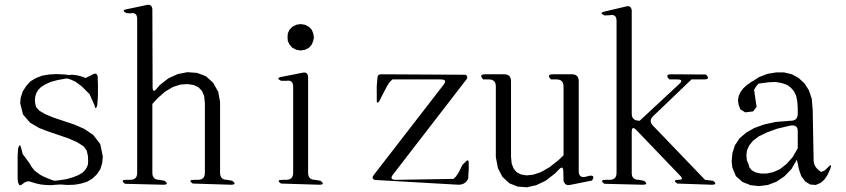

<svg xmlns="http://www.w3.org/2000/svg" viewBox="-20 -797 3540 803"><path d="M55.7 -175.8Q63.5 -203.1 69.3 -174.8L75.2 -152.3L105.5 -111.3L110.4 -101.6L117.2 -92.8L125 -83L135.7 -75.2L147.5 -66.4L162.1 -58.6L177.7 -51.8L195.3 -44.9L208 -41L226.6 -43L258.8 -47.9L285.2 -55.7L307.6 -64.5L324.2 -74.2L335.9 -85.9L342.8 -96.7L347.7 -108.4L348.6 -122.1L347.7 -144.5L342.8 -167L329.1 -185.5L302.7 -202.1L267.6 -217.8L184.6 -246.1L143.6 -261.7L105.5 -284.2L76.2 -318.4L64.5 -365.2L66.4 -387.7L75.2 -415L89.8 -437.5L107.4 -457L130.9 -470.7L156.2 -480.5L184.6 -485.4L216.8 -487.3L252 -485.4L265.6 -483.4L284.2 -484.4L305.7 -481.4L326.2 -475.6L337.9 -470.7L369.1 -486.3Q385.7 -495.1 388.7 -475.6V-464.8L389.6 -446.3V-402.3L388.7 -381.8L386.7 -356.4Q379.9 -333 375 -357.4L354.5 -403.3L323.2 -434.6L310.5 -444.3L295.9 -455.1L279.3 -462.9L262.7 -468.8L252 -467.8L219.7 -461.9L191.4 -454.1L169.9 -444.3L152.3 -433.6L140.6 -421.9L132.8 -409.2L127.9 -395.5L126 -379.9L127 -365.2L130.9 -349.6L144.5 -334L169.9 -319.3L205.1 -304.7L290 -276.4L333 -257.8L370.1 -232.4L399.4 -194.3L410.2 -141.6L407.2 -114.3L399.4 -88.9L384.8 -67.4L366.2 -49.8L344.7 -37.1L319.3 -29.3L292 -24.4L260.7 -23.4L235.4 -25.4L214.8 -24.4L192.4 -22.5L170.9 -23.4L151.4 -25.4L132.8 -29.3L112.3 -35.2Q96.7 -43 82 -33.2L68.4 -23.4Q58.6 -17.6 54.7 -39.1L53.7 -51.8V-65.4V-122.1V-145.5ZM109.4 -50.8 110.4 -49.8 111.3 -52.7Z M786.1 -29.3Q763.7 -44.9 792 -44.9H807.6Q836.9 -44.9 836.9 -74.2V-365.2L834 -394.5L825.2 -416L810.5 -431.6L790 -441.4L764.6 -445.3L735.4 -443.4L704.1 -433.6L670.9 -414.1L640.6 -387.7L617.2 -362.3V-74.2Q617.2 -44.9 646.5 -44.9L668 -41Q690.4 -24.4 662.1 -24.4L502.9 -28.3Q480.5 -44.9 508.8 -44.9H524.4Q553.7 -44.9 553.7 -74.2V-717.8Q553.7 -747.1 525.4 -741.2L509.8 -742.2Q483.4 -753.9 511.7 -758.8L562.5 -769.5L594.7 -776.4Q614.3 -780.3 617.2 -759.8L618.2 -433.6Q618.2 -404.3 635.7 -426.8L648.4 -441.4L684.6 -469.7L723.6 -487.3L763.7 -495.1L803.7 -492.2L840.8 -478.5L871.1 -451.2L892.6 -413.1L900.4 -371.1V-74.2Q900.4 -44.9 929.7 -44.9L951.2 -41Q973.6 -24.4 945.3 -24.4Z M1155.3 -29.3Q1132.8 -44.9 1161.1 -44.9H1176.8Q1206.1 -44.9 1206.1 -74.2V-434.6Q1206.1 -463.9 1177.7 -459H1156.2Q1130.9 -470.7 1158.2 -475.6L1247.1 -493.2Q1266.6 -497.1 1268.6 -475.6V-74.2Q1268.6 -44.9 1297.9 -44.9L1320.3 -41Q1342.8 -24.4 1314.5 -24.4ZM1202.1 -597.7 1190.4 -611.3 1183.6 -626 1182.6 -640.6 1183.6 -657.2 1190.4 -671.9 1202.1 -684.6 1218.8 -693.4 1237.3 -696.3 1255.9 -693.4 1272.5 -684.6 1284.2 -671.9 1290 -657.2 1293 -640.6 1290 -626 1284.2 -611.3 1272.5 -597.7 1255.9 -588.9 1237.3 -585.9 1218.8 -588.9Z M1927.7 -484.4Q1939.5 -475.6 1930.7 -464.8L1624 -67.4Q1606.4 -44.9 1635.7 -44.9L1877 -48.8L1886.7 -58.6L1897.5 -74.2L1914.1 -107.4L1928.7 -122.1Q1939.5 -132.8 1940.4 -117.2V-87.9L1939.5 -74.2L1938.5 -62.5V-50.8Q1926.8 -24.4 1897.5 -24.4L1556.6 -43.9Q1527.3 -44.9 1544.9 -67.4L1835 -442.4Q1852.5 -464.8 1823.2 -464.8H1621.1L1608.4 -452.1L1598.6 -436.5L1581.1 -403.3L1565.4 -372.1Q1554.7 -361.3 1555.7 -377.9V-393.6V-422.9V-436.5L1556.6 -448.2L1557.6 -460L1558.6 -470.7Q1558.6 -486.3 1574.2 -486.3Z M2400.4 -81.1Q2400.4 -51.8 2428.7 -57.6L2443.4 -61.5Q2471.7 -66.4 2456.1 -42L2363.3 -23.4Q2343.8 -19.5 2336.9 -40L2335.9 -79.1Q2335.9 -108.4 2316.4 -86.9L2299.8 -70.3L2261.7 -41L2222.7 -22.5L2183.6 -13.7L2145.5 -16.6L2110.4 -30.3L2081.1 -57.6L2062.5 -93.8L2053.7 -139.6V-435.5Q2053.7 -464.8 2024.4 -464.8H2001Q1980.5 -486.3 2009.8 -486.3H2088.9Q2117.2 -486.3 2117.2 -457V-141.6L2120.1 -112.3L2128.9 -90.8L2141.6 -76.2L2159.2 -67.4L2181.6 -63.5L2210 -66.4L2242.2 -77.1L2278.3 -97.7L2315.4 -127L2336.9 -147.5V-435.5Q2336.9 -464.8 2307.6 -464.8H2284.2Q2263.7 -486.3 2293 -486.3H2372.1Q2400.4 -486.3 2400.4 -457Z M2507.8 -28.3Q2485.4 -44.9 2513.7 -44.9H2529.3Q2558.6 -44.9 2558.6 -74.2V-710Q2558.6 -739.3 2530.3 -733.4L2508.8 -732.4Q2482.4 -743.2 2509.8 -749L2600.6 -770.5Q2619.1 -774.4 2622.1 -753.9V-321.3Q2622.1 -292 2655.3 -292L2820.3 -445.3Q2841.8 -464.8 2812.5 -464.8H2779.3Q2758.8 -486.3 2787.1 -486.3L2932.6 -485.4Q2953.1 -464.8 2923.8 -464.8H2872.1L2711.9 -311.5Q2691.4 -292 2710.9 -271.5L2928.7 -44.9L2961.9 -41Q2984.4 -24.4 2956.1 -24.4L2812.5 -29.3Q2790 -44.9 2818.4 -44.9Q2840.8 -44.9 2826.2 -60.5L2641.6 -252.9Q2622.1 -273.4 2622.1 -245.1V-73.2Q2622.1 -44.9 2651.4 -44.9L2672.9 -41Q2695.3 -24.4 2667 -24.4Z M3309.6 -396.5 3300.8 -415 3288.1 -429.7 3272.5 -441.4 3251 -449.2 3225.6 -454.1 3196.3 -453.1 3152.3 -447.3 3141.6 -434.6 3133.8 -421.9 3140.6 -374 3144.5 -350.6 3129.9 -331.1 3096.7 -327.1 3076.2 -339.8 3069.3 -358.4 3066.4 -377 3069.3 -395.5 3077.1 -412.1 3087.9 -426.8 3101.6 -439.5 3123 -455.1 3133.8 -460.9 3154.3 -474.6 3190.4 -488.3 3225.6 -494.1H3259.8L3292 -486.3L3320.3 -470.7L3344.7 -448.2L3363.3 -418.9L3375 -383.8L3378.9 -338.9L3382.8 -127Q3382.8 -97.7 3414.1 -78.1L3427.7 -83L3444.3 -98.6Q3461.9 -117.2 3452.1 -89.8L3441.4 -66.4L3428.7 -46.9L3412.1 -32.2L3391.6 -23.4L3368.2 -25.4L3347.7 -38.1L3331.1 -60.5L3321.3 -88.9L3316.4 -113.3L3312.5 -128.9L3290 -89.8L3260.7 -59.6L3227.5 -37.1L3191.4 -23.4L3154.3 -18.6L3119.1 -22.5L3085 -36.1L3057.6 -60.5L3043 -95.7L3040 -121.1L3043 -156.2L3053.7 -189.5L3073.2 -218.8L3100.6 -242.2L3134.8 -261.7L3175.8 -276.4L3224.6 -287.1L3287.1 -292Q3316.4 -292 3316.4 -321.3V-344.7L3314.5 -373ZM3284.2 -271.5 3230.5 -258.8 3187.5 -243.2 3153.3 -226.6 3128.9 -208 3113.3 -188.5 3104.5 -168.9 3101.6 -149.4 3103.5 -127 3110.4 -110.4 3114.3 -96.7 3124 -85 3139.6 -76.2 3161.1 -71.3H3186.5L3213.9 -77.1L3242.2 -89.8L3269.5 -111.3L3294.9 -139.6L3316.4 -176.8V-249Q3316.4 -277.3 3284.2 -271.5Z"/></svg>

Font: B2 Hana
Style: Regular
Weight: 500
Version: 2020-08-05; (max)